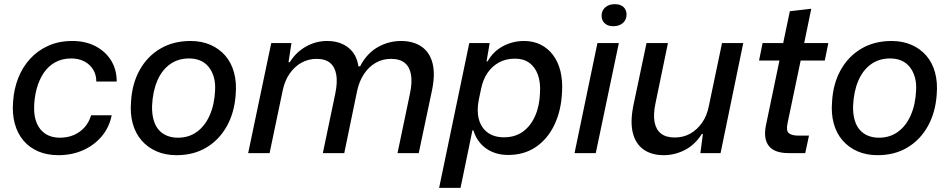

<svg xmlns="http://www.w3.org/2000/svg" viewBox="-20 -736 4566 923"><path d="M261 10Q207 10 164.5 -8Q122 -26 93 -60Q64 -94 51 -142Q38 -190 43 -249Q47 -308 67.5 -360.5Q88 -413 124.5 -453Q161 -493 212 -516Q263 -539 328 -539Q391 -539 439 -514Q487 -489 514 -445.5Q541 -402 541 -344H443Q443 -377 427.5 -402Q412 -427 385 -441Q358 -455 322 -455Q278 -455 244.5 -436Q211 -417 189.5 -384.5Q168 -352 156.5 -310Q145 -268 144 -221Q143 -174 158 -141Q173 -108 201 -91Q229 -74 268 -74Q305 -74 335 -87Q365 -100 386.5 -124Q408 -148 418 -182H517Q505 -123 468.5 -80Q432 -37 378.5 -13.5Q325 10 261 10Z M829 10Q775 10 732.5 -8.5Q690 -27 660.5 -61Q631 -95 618 -142.5Q605 -190 610 -248Q615 -334 651.5 -399.5Q688 -465 750.5 -502Q813 -539 896 -539Q949 -539 991.5 -520.5Q1034 -502 1063 -468.5Q1092 -435 1105 -387.5Q1118 -340 1113 -281Q1107 -195 1070.5 -129.5Q1034 -64 972.5 -27Q911 10 829 10ZM835 -74Q888 -74 927 -102.5Q966 -131 988.5 -182.5Q1011 -234 1014 -302Q1016 -338 1007.5 -366.5Q999 -395 982.5 -415Q966 -435 942.5 -445Q919 -455 889 -455Q836 -455 797 -427Q758 -399 736 -347.5Q714 -296 711 -227Q710 -190 718 -161Q726 -132 742 -113Q758 -94 782 -84Q806 -74 835 -74Z M1173 0 1284 -529H1381L1367 -437H1373Q1403 -485 1450.5 -512Q1498 -539 1553 -539Q1614 -539 1654.5 -507Q1695 -475 1703 -417H1711Q1743 -479 1795.5 -509Q1848 -539 1908 -539Q1966 -539 2005.5 -512.5Q2045 -486 2059 -433.5Q2073 -381 2057 -303L1993 0H1891L1951 -287Q1962 -339 1956 -376Q1950 -413 1926.5 -433Q1903 -453 1859 -453Q1819 -453 1786 -434Q1753 -415 1730 -380.5Q1707 -346 1697 -300L1635 0H1532L1592 -287Q1603 -341 1596.5 -377.5Q1590 -414 1567 -433.5Q1544 -453 1502 -453Q1463 -453 1430 -435Q1397 -417 1373 -383Q1349 -349 1339 -301L1276 0Z M2091 167 2236 -529H2334L2319 -441H2324Q2351 -489 2398 -514Q2445 -539 2499 -539Q2544 -539 2579 -521.5Q2614 -504 2638.5 -471.5Q2663 -439 2674 -394.5Q2685 -350 2682 -295Q2678 -204 2645 -135.5Q2612 -67 2555.5 -29Q2499 9 2422 9Q2381 9 2347 -5.5Q2313 -20 2289.5 -47Q2266 -74 2256 -109H2251L2194 167ZM2403 -76Q2456 -76 2493.5 -103Q2531 -130 2552.5 -178.5Q2574 -227 2576 -291Q2579 -341 2565.5 -377.5Q2552 -414 2524.5 -434Q2497 -454 2456 -454Q2412 -454 2379 -436Q2346 -418 2324 -386Q2302 -354 2293 -310L2282 -258Q2271 -204 2282 -163Q2293 -122 2324 -99Q2355 -76 2403 -76Z M2742 0 2852 -529H2955L2844 0ZM2928 -610Q2902 -610 2887 -624Q2872 -638 2872 -660Q2872 -685 2889.5 -700.5Q2907 -716 2936 -716Q2962 -716 2977 -702.5Q2992 -689 2992 -666Q2992 -641 2974.5 -625.5Q2957 -610 2928 -610Z M3171 10Q3112 10 3073.5 -17.5Q3035 -45 3022 -98Q3009 -151 3025 -230L3088 -529H3191L3131 -239Q3120 -187 3126.5 -150.5Q3133 -114 3157 -94.5Q3181 -75 3224 -75Q3265 -75 3298 -93.5Q3331 -112 3355 -146Q3379 -180 3388 -228L3451 -529H3553L3444 0H3347L3359 -92H3354Q3320 -39 3271.5 -14.5Q3223 10 3171 10Z M3771 0Q3703 0 3676 -34.5Q3649 -69 3662 -133L3727 -445H3629L3646 -529H3745L3777 -682L3880 -694L3846 -529H3962L3945 -445H3829L3766 -144Q3758 -107 3772.5 -95.5Q3787 -84 3819 -84H3869L3851 0Z M4199 10Q4145 10 4102.5 -8.5Q4060 -27 4030.5 -61Q4001 -95 3988 -142.5Q3975 -190 3980 -248Q3985 -334 4021.5 -399.5Q4058 -465 4120.5 -502Q4183 -539 4266 -539Q4319 -539 4361.5 -520.5Q4404 -502 4433 -468.5Q4462 -435 4475 -387.5Q4488 -340 4483 -281Q4477 -195 4440.5 -129.5Q4404 -64 4342.5 -27Q4281 10 4199 10ZM4205 -74Q4258 -74 4297 -102.5Q4336 -131 4358.5 -182.5Q4381 -234 4384 -302Q4386 -338 4377.5 -366.5Q4369 -395 4352.5 -415Q4336 -435 4312.5 -445Q4289 -455 4259 -455Q4206 -455 4167 -427Q4128 -399 4106 -347.5Q4084 -296 4081 -227Q4080 -190 4088 -161Q4096 -132 4112 -113Q4128 -94 4152 -84Q4176 -74 4205 -74Z"/></svg>

Font: Mona Sans ExtraLight Medium
Style: Italic
Weight: 500
Italic angle: -11.6951°
Version: Version 2.000